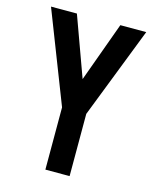

<svg xmlns="http://www.w3.org/2000/svg" viewBox="-111 -812 722 888"><g transform="rotate(15 250.0 -367.5)"><path d="M192 0H308V-298L478 -735H354L250 -449L146 -735H22L192 -298Z"/></g></svg>

Font: Iosevka SS09
Style: Bold
Weight: 700
Monospace: yes
Designer: Belleve Invis
Foundry: Belleve Invis
Version: Version 5.2.1; ttfautohint (v1.8.3)